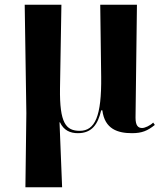

<svg xmlns="http://www.w3.org/2000/svg" viewBox="-20 -556 693 816"><path d="M88 240H244L233 -36H235C251 -2 278 10 311 10C371 10 396 -28 410 -87H415C425 -7 481 10 541 10C583 10 607 0 638 -25L631 -35C618 -22 596 -12 584 -12C567 -12 556 -22 556 -56L562 -536H406L410 -230C412 -62 384 0 319 0C260 0 233 -33 235 -180L241 -536H85L92 -75Z"/></svg>

Font: Noto Serif Display
Style: Bold
Weight: 700
Designer: Monotype Design Team
Foundry: Monotype Imaging Inc.
Version: Version 2.009